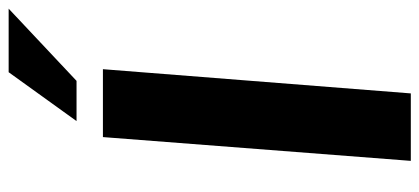

<svg xmlns="http://www.w3.org/2000/svg" viewBox="-283 -687 970 444"><g transform="rotate(-90 202.0 -465.0)"><path d="M52 0 107 -712H264L208 0ZM237 -773H144L257 -930H404Z"/></g></svg>

Font: Muli ExtraBold
Style: Italic
Weight: 800
Italic angle: -4.541°
Designer: Vernon Adams
Foundry: Vernon Adams
Version: Version 2.000